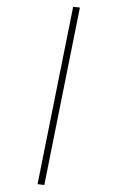

<svg xmlns="http://www.w3.org/2000/svg" viewBox="-82 -629 474 793"><g transform="rotate(-10 155.0 -232.0)"><path d="M11.2 111.8 283.2 -584 310.1 -576.2 38.1 120.1Z"/></g></svg>

Font: Gawaa
Style: Italic
Weight: 400
Designer: T. Christopher White
Version: Version 1.0